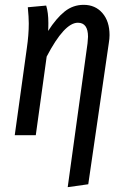

<svg xmlns="http://www.w3.org/2000/svg" viewBox="-20 -559 521 794"><path d="M342 -380Q344 -400 344 -407Q344 -465 302 -465Q246 -465 173 -325L128 0H41L91 -360Q99 -415 99 -462Q99 -487 95 -529L171 -536Q180 -507 180 -464Q180 -443 179 -431Q213 -484 247.5 -511.5Q282 -539 326 -539Q374 -539 403.5 -505Q433 -471 433 -414Q433 -399 430 -381L345 203L260 215Z"/></svg>

Font: Fira Sans Compressed
Style: Italic
Weight: 400
Width: 1
Italic angle: -8°
Designer: bBox Type GmbH & Carrois Corporate GbR & Edenspiekermann AG
Foundry: bBox Type GmbH & Carrois Corporate GbR & Edenspiekermann AG
Version: Version 4.301